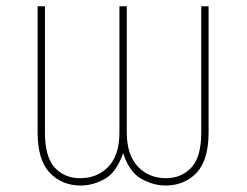

<svg xmlns="http://www.w3.org/2000/svg" viewBox="-20 -565 766 595"><path d="M119.3 -545.5V-154.8Q119.3 -78.1 150.2 -45.1Q180.4 -12.8 228 -12.8Q282 -12.8 316.1 -48.7Q350.1 -84.5 350.1 -154.8V-545.5H372.9V-154.8Q372.9 -85.2 407.3 -48.7Q441.4 -12.8 494.3 -12.8Q541.9 -12.8 572.8 -45.5Q603.7 -78.1 603.7 -154.8V-545.5H626.4V-154.8Q626.4 -69.6 589.5 -29.8Q552.2 9.9 492.9 9.9Q474.4 9.9 456.3 5Q438.2 0 419 -10.3Q381.7 -30.2 361.5 -90.2Q340.6 -30.2 304.3 -10.3Q267.8 9.9 230.1 9.9Q171.5 9.9 133.9 -29.8Q96.6 -69.2 96.6 -154.8V-545.5Z"/></svg>

Font: Inter P Thin
Style: Regular
Weight: 100
Designer: Rasmus Andersson
Foundry: rsms
Version: Version 3.018;git-588b23468